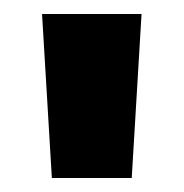

<svg xmlns="http://www.w3.org/2000/svg" viewBox="-20 -688 262 274"><path d="M54 -434 40 -668H182L168 -434Z"/></svg>

Font: Atkinson Hyperlegible
Style: Bold
Weight: 700
Designer: Elliott Scott, Megan Eiswerth, Linus Boman, Theodore Petrosky
Foundry: Braille Institute
Version: Version 1.006; ttfautohint (v1.8.3)